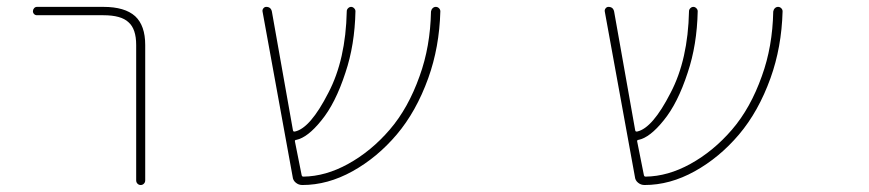

<svg xmlns="http://www.w3.org/2000/svg" viewBox="-20 -564 2540 561"><path d="M377.9 -37.1V-432.6Q377.9 -479.5 355.5 -499Q334 -519.5 282.2 -519.5H87.9Q83 -519.5 79.6 -522.9Q76.2 -526.4 76.2 -531.2Q76.2 -536.1 79.6 -540Q83 -543.9 87.9 -543.9H282.2Q344.7 -543.9 375 -516.6Q404.3 -489.3 404.3 -432.6V-37.1Q404.3 -31.2 400.4 -27.3Q396.5 -23.4 391.1 -23.4Q385.7 -23.4 381.8 -27.3Q377.9 -31.2 377.9 -37.1Z M863.3 -23.4Q852.5 -23.4 844.2 -30.3Q835.9 -37.1 835 -47.9L747.1 -530.3Q746.1 -535.2 749.5 -539.6Q752.9 -543.9 757.8 -543.9Q771.5 -543.9 774.4 -530.3L835.9 -183.6Q836.9 -178.7 840.8 -179.7H841.8Q886.7 -189.5 939.5 -293Q990.2 -389.6 993.2 -531.2Q993.2 -536.1 997.1 -540Q1001 -543.9 1005.9 -543.9Q1010.7 -543.9 1014.6 -540Q1018.6 -536.1 1018.6 -531.2Q1016.6 -432.6 989.3 -351.6Q960 -261.7 918.9 -211.9Q878.9 -162.1 845.7 -155.3H844.7Q840.8 -154.3 841.8 -150.4L861.3 -52.7Q862.3 -47.9 866.2 -47.9Q931.6 -48.8 997.1 -85Q1064.5 -122.1 1118.7 -185.1Q1172.9 -248 1206.1 -341.8Q1237.3 -427.7 1239.3 -530.3Q1240.2 -536.1 1244.1 -540Q1248 -543.9 1253.4 -543.9Q1258.8 -543.9 1262.7 -540Q1266.6 -536.1 1266.6 -531.2Q1266.6 -530.3 1266.6 -530.3Q1263.7 -425.8 1231.4 -335.9Q1196.3 -238.3 1139.2 -170.9Q1082 -103.5 1009.8 -63.5Q937.5 -23.4 863.3 -23.4Z M1863.3 -23.4Q1852.5 -23.4 1844.2 -30.3Q1835.9 -37.1 1835 -47.9L1747.1 -530.3Q1746.1 -535.2 1749.5 -539.6Q1752.9 -543.9 1757.8 -543.9Q1771.5 -543.9 1774.4 -530.3L1835.9 -183.6Q1836.9 -178.7 1840.8 -179.7H1841.8Q1886.7 -189.5 1939.5 -293Q1990.2 -389.6 1993.2 -531.2Q1993.2 -536.1 1997.1 -540Q2001 -543.9 2005.9 -543.9Q2010.7 -543.9 2014.6 -540Q2018.6 -536.1 2018.6 -531.2Q2016.6 -432.6 1989.3 -351.6Q1960 -261.7 1918.9 -211.9Q1878.9 -162.1 1845.7 -155.3H1844.7Q1840.8 -154.3 1841.8 -150.4L1861.3 -52.7Q1862.3 -47.9 1866.2 -47.9Q1931.6 -48.8 1997.1 -85Q2064.5 -122.1 2118.7 -185.1Q2172.9 -248 2206.1 -341.8Q2237.3 -427.7 2239.3 -530.3Q2240.2 -536.1 2244.1 -540Q2248 -543.9 2253.4 -543.9Q2258.8 -543.9 2262.7 -540Q2266.6 -536.1 2266.6 -531.2Q2266.6 -530.3 2266.6 -530.3Q2263.7 -425.8 2231.4 -335.9Q2196.3 -238.3 2139.2 -170.9Q2082 -103.5 2009.8 -63.5Q1937.5 -23.4 1863.3 -23.4Z"/></svg>

Font: Rounded-X Mgen+ 1mn thin
Style: Regular
Weight: 100
Designer: [Source Han Sans]
Ryoko NISHIZUKA  (kana & ideographs); Paul D. Hunt (Latin, Greek & Cyrillic); Wenlong ZHANG  (bopomofo
Version: Version 1.059.20150602